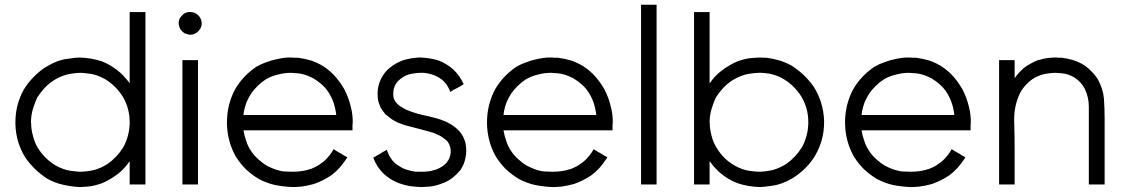

<svg xmlns="http://www.w3.org/2000/svg" viewBox="-20 -757 4664 796"><path d="M517.6 -411.1Q517.6 -442.4 517.6 -473.6Q517.6 -504.9 517.6 -536.1Q517.6 -561.5 517.6 -586.9Q517.6 -612.3 517.6 -636.7Q517.6 -654.3 517.6 -671.9Q517.6 -689.5 517.6 -707Q519.5 -707 521.5 -707Q523.4 -707 525.4 -707Q527.3 -707 529.3 -707Q530.3 -707 532.2 -707Q536.1 -707 540 -707Q543.9 -707 547.9 -707Q551.8 -707 555.7 -707Q559.6 -707 563.5 -707Q568.4 -707 573.2 -707Q578.1 -707 583 -707Q583 -706.1 583 -704.1Q583 -702.1 583 -700.2Q583 -620.1 583 -541Q583 -460.9 583 -381.8Q583 -327.1 583 -272.5Q583 -217.8 583 -163.1Q583 -121.1 583 -78.1Q583 -35.2 583 7.8Q581.1 7.8 579.1 7.8Q577.1 7.8 575.2 7.8Q569.3 7.8 563.5 7.8Q558.6 7.8 552.7 7.8Q548.8 7.8 544.9 7.8Q541 7.8 537.1 7.8Q532.2 7.8 527.3 7.8Q522.5 7.8 517.6 7.8Q517.6 5.9 517.6 3.9Q517.6 2 517.6 0Q517.6 -13.7 517.6 -26.4Q517.6 -40 517.6 -52.7Q517.6 -61.5 517.6 -71.3Q517.6 -80.1 517.6 -88.9Q507.8 -74.2 496.1 -61.5Q484.4 -48.8 471.7 -38.1Q455.1 -25.4 438.5 -15.6Q420.9 -4.9 402.3 2.9Q365.2 15.6 341.8 16.6Q317.4 18.6 310.5 18.6Q274.4 16.6 241.2 8.8Q209 2 176.8 -15.6Q149.4 -33.2 127 -54.7Q104.5 -76.2 85.9 -102.5Q45.9 -166 43.9 -242.2Q43.9 -246.1 43.9 -251Q43.9 -322.3 78.1 -384.8Q96.7 -415 120.1 -438.5Q143.6 -462.9 173.8 -481.4Q217.8 -507.8 256.8 -512.7Q295.9 -518.6 310.5 -518.6Q335 -517.6 358.4 -513.7Q380.9 -509.8 404.3 -502Q425.8 -493.2 444.3 -481.4Q462.9 -469.7 480.5 -454.1Q490.2 -445.3 498 -435.5Q506.8 -426.8 514.6 -416Q515.6 -415 515.6 -414.1Q516.6 -412.1 517.6 -411.1ZM108.4 -250Q108.4 -246.1 109.4 -242.2Q109.4 -238.3 109.4 -234.4Q111.3 -210.9 118.2 -188.5Q124 -166 135.7 -145.5Q150.4 -122.1 168.9 -103.5Q187.5 -85 210 -71.3Q244.1 -52.7 273.4 -48.8Q302.7 -44.9 313.5 -44.9Q343.8 -45.9 372.1 -52.7Q399.4 -60.5 425.8 -77.1Q445.3 -90.8 461.9 -108.4Q478.5 -126 491.2 -146.5Q517.6 -195.3 517.6 -251Q517.6 -306.6 490.2 -354.5Q475.6 -377.9 457 -396.5Q438.5 -415 416 -428.7Q382.8 -447.3 353.5 -451.2Q324.2 -455.1 313.5 -455.1Q282.2 -454.1 254.9 -447.3Q227.5 -439.5 201.2 -422.9Q180.7 -409.2 164.1 -391.6Q148.4 -374 134.8 -353.5Q126 -335.9 117.2 -307.6Q108.4 -279.3 108.4 -250Z M768.6 -613.3Q767.6 -613.3 766.6 -613.3Q764.6 -613.3 763.7 -613.3Q758.8 -614.3 753.9 -616.2Q750 -617.2 745.1 -619.1Q740.2 -623 736.3 -626Q732.4 -629.9 728.5 -634.8Q721.7 -646.5 720.7 -660.2Q720.7 -673.8 727.5 -684.6Q731.4 -689.5 735.4 -693.4Q739.3 -698.2 744.1 -701.2Q753.9 -706.1 761.7 -707Q770.5 -707 768.6 -707Q774.4 -707 780.3 -706.1Q786.1 -704.1 792 -701.2Q796.9 -698.2 800.8 -694.3Q805.7 -690.4 808.6 -685.5Q814.5 -676.8 815.4 -667Q816.4 -664.1 816.4 -660.2Q816.4 -654.3 814.5 -647.5Q813.5 -644.5 812.5 -642.6Q811.5 -639.6 809.6 -636.7Q807.6 -633.8 805.7 -631.8Q803.7 -628.9 801.8 -627Q801.8 -627 801.8 -627Q801.8 -627 801.8 -627Q798.8 -624 795.9 -622.1Q793.9 -620.1 791 -619.1Q788.1 -617.2 785.2 -616.2Q782.2 -615.2 779.3 -614.3Q774.4 -613.3 771.5 -613.3Q768.6 -613.3 768.6 -613.3ZM736.3 0Q736.3 -17.6 736.3 -36.1Q736.3 -53.7 736.3 -71.3Q736.3 -110.4 736.3 -149.4Q736.3 -188.5 736.3 -227.5Q736.3 -266.6 736.3 -305.7Q736.3 -344.7 736.3 -383.8Q736.3 -414.1 736.3 -445.3Q736.3 -476.6 736.3 -507.8Q738.3 -507.8 740.2 -507.8Q742.2 -507.8 743.2 -507.8Q749 -507.8 754.9 -507.8Q760.7 -507.8 766.6 -507.8Q770.5 -507.8 774.4 -507.8Q778.3 -507.8 782.2 -507.8Q787.1 -507.8 792 -507.8Q795.9 -507.8 800.8 -507.8Q800.8 -505.9 800.8 -503.9Q800.8 -502 800.8 -500Q800.8 -443.4 800.8 -386.7Q800.8 -329.1 800.8 -272.5Q800.8 -233.4 800.8 -194.3Q800.8 -155.3 800.8 -116.2Q800.8 -85.9 800.8 -54.7Q800.8 -23.4 800.8 7.8Q798.8 7.8 796.9 7.8Q795.9 7.8 793.9 7.8Q788.1 7.8 782.2 7.8Q776.4 7.8 770.5 7.8Q766.6 7.8 762.7 7.8Q758.8 7.8 754.9 7.8Q750 7.8 746.1 7.8Q741.2 7.8 736.3 7.8Q736.3 5.9 736.3 3.9Q736.3 2 736.3 0Z M989.3 -216.8Q993.2 -193.4 1001 -171.9Q1007.8 -150.4 1021.5 -129.9Q1034.2 -111.3 1050.8 -96.7Q1066.4 -82 1085.9 -70.3Q1129.9 -46.9 1164.1 -45.9Q1199.2 -44.9 1192.4 -44.9Q1212.9 -44.9 1232.4 -47.9Q1252 -50.8 1271.5 -57.6Q1285.2 -63.5 1297.9 -70.3Q1309.6 -78.1 1321.3 -86.9Q1335 -98.6 1344.7 -111.3Q1354.5 -123 1363.3 -138.7Q1364.3 -137.7 1366.2 -136.7Q1368.2 -135.7 1369.1 -134.8Q1375 -130.9 1379.9 -127.9Q1385.7 -125 1390.6 -122.1Q1394.5 -120.1 1397.5 -118.2Q1401.4 -115.2 1404.3 -113.3Q1408.2 -111.3 1412.1 -109.4Q1416 -106.4 1419.9 -104.5Q1418.9 -102.5 1418 -101.6Q1417 -99.6 1416 -98.6Q1402.3 -78.1 1387.7 -61.5Q1373 -44.9 1353.5 -30.3Q1335.9 -18.6 1318.4 -9.8Q1300.8 -1 1281.2 5.9Q1252 13.7 1229.5 16.6Q1207 18.6 1191.4 18.6Q1153.3 16.6 1119.1 9.8Q1085 2 1051.8 -15.6Q1023.4 -33.2 1000 -54.7Q977.5 -77.1 959 -105.5Q921.9 -169.9 920.9 -246.1Q920.9 -248 920.9 -249Q920.9 -324.2 955.1 -387.7Q971.7 -416 994.1 -439.5Q1015.6 -461.9 1043 -480.5Q1063.5 -492.2 1084 -499Q1104.5 -506.8 1123 -510.7Q1157.2 -518.6 1177.7 -518.6Q1198.2 -518.6 1187.5 -518.6Q1194.3 -518.6 1202.1 -517.6Q1209 -517.6 1215.8 -517.6Q1244.1 -513.7 1270.5 -505.9Q1295.9 -497.1 1320.3 -482.4Q1348.6 -463.9 1370.1 -439.5Q1391.6 -415 1408.2 -385.7Q1425.8 -351.6 1434.6 -313.5Q1442.4 -283.2 1442.4 -252Q1442.4 -244.1 1441.4 -237.3Q1441.4 -234.4 1441.4 -232.4Q1441.4 -230.5 1441.4 -228.5Q1441.4 -225.6 1441.4 -222.7Q1441.4 -219.7 1441.4 -216.8Q1439.5 -216.8 1437.5 -216.8Q1435.5 -216.8 1433.6 -216.8Q1378.9 -216.8 1324.2 -216.8Q1269.5 -216.8 1214.8 -216.8Q1178.7 -216.8 1142.6 -216.8Q1106.4 -216.8 1070.3 -216.8Q1060.5 -216.8 1049.8 -216.8Q1039.1 -216.8 1028.3 -216.8Q1018.6 -216.8 1008.8 -216.8Q999 -216.8 989.3 -216.8ZM989.3 -280.3Q1011.7 -280.3 1034.2 -280.3Q1056.6 -280.3 1078.1 -280.3Q1112.3 -280.3 1145.5 -280.3Q1179.7 -280.3 1212.9 -280.3Q1253.9 -280.3 1293.9 -280.3Q1334 -280.3 1374 -280.3Q1371.1 -306.6 1363.3 -330.1Q1355.5 -353.5 1340.8 -376Q1329.1 -393.6 1313.5 -407.2Q1297.9 -420.9 1280.3 -431.6Q1243.2 -451.2 1213.9 -453.1Q1184.6 -455.1 1187.5 -455.1Q1159.2 -455.1 1133.8 -448.2Q1107.4 -442.4 1083 -428.7Q1064.5 -417 1048.8 -401.4Q1033.2 -386.7 1020.5 -368.2Q1009.8 -350.6 1002 -333Q995.1 -314.5 991.2 -294.9Q990.2 -291 990.2 -287.1Q989.3 -284.2 989.3 -280.3Z M1722.7 -518.6Q1743.2 -517.6 1762.7 -514.6Q1782.2 -511.7 1801.8 -504.9Q1818.4 -498 1832 -489.3Q1846.7 -480.5 1859.4 -468.8Q1874 -455.1 1883.8 -440.4Q1894.5 -425.8 1902.3 -408.2Q1900.4 -407.2 1899.4 -406.2Q1897.5 -405.3 1896.5 -404.3Q1891.6 -401.4 1886.7 -398.4Q1880.9 -395.5 1876 -392.6Q1873 -390.6 1869.1 -388.7Q1866.2 -386.7 1862.3 -385.7Q1858.4 -382.8 1854.5 -380.9Q1850.6 -378.9 1846.7 -376Q1846.7 -376 1846.7 -376Q1845.7 -378.9 1843.8 -383.8Q1837.9 -396.5 1831.1 -407.2Q1823.2 -417 1813.5 -425.8Q1804.7 -432.6 1795.9 -437.5Q1787.1 -442.4 1777.3 -446.3Q1752.9 -454.1 1734.4 -455.1Q1715.8 -455.1 1722.7 -455.1Q1707 -455.1 1692.4 -452.1Q1677.7 -450.2 1663.1 -444.3Q1652.3 -438.5 1642.6 -431.6Q1632.8 -424.8 1625 -415Q1617.2 -404.3 1613.3 -391.6Q1610.4 -378.9 1610.4 -369.1Q1610.4 -367.2 1610.4 -365.2Q1610.4 -363.3 1610.4 -361.3Q1611.3 -352.5 1614.3 -344.7Q1618.2 -336.9 1623 -331.1Q1631.8 -320.3 1642.6 -314.5Q1653.3 -307.6 1665 -301.8Q1695.3 -289.1 1728.5 -281.2Q1760.7 -274.4 1793 -265.6Q1801.8 -262.7 1810.5 -259.8Q1819.3 -256.8 1828.1 -252.9Q1849.6 -243.2 1869.1 -227.5Q1888.7 -211.9 1900.4 -189.5Q1903.3 -182.6 1906.2 -175.8Q1908.2 -168.9 1910.2 -162.1Q1913.1 -146.5 1913.1 -131.8Q1913.1 -118.2 1910.2 -104.5Q1905.3 -76.2 1888.7 -51.8Q1875 -35.2 1859.4 -22.5Q1843.8 -9.8 1824.2 -1Q1791 13.7 1760.7 16.6Q1730.5 18.6 1726.6 18.6Q1703.1 17.6 1679.7 14.6Q1657.2 10.7 1634.8 2.9Q1617.2 -3.9 1602.5 -12.7Q1586.9 -22.5 1573.2 -34.2Q1557.6 -48.8 1545.9 -66.4Q1535.2 -83 1527.3 -103.5Q1528.3 -104.5 1530.3 -104.5Q1531.2 -105.5 1533.2 -106.4Q1538.1 -109.4 1543 -112.3Q1548.8 -115.2 1553.7 -118.2Q1556.6 -120.1 1560.5 -122.1Q1563.5 -125 1567.4 -127Q1571.3 -128.9 1575.2 -130.9Q1579.1 -133.8 1583 -135.7Q1584 -135.7 1584 -135.7Q1585 -132.8 1586.9 -127Q1591.8 -114.3 1598.6 -103.5Q1605.5 -91.8 1616.2 -82Q1626 -73.2 1636.7 -67.4Q1646.5 -60.5 1659.2 -55.7Q1670.9 -51.8 1682.6 -48.8Q1695.3 -45.9 1707 -44.9Q1710 -44.9 1711.9 -44.9Q1713.9 -44.9 1716.8 -44.9Q1717.8 -44.9 1721.7 -44.9Q1725.6 -44.9 1726.6 -44.9Q1743.2 -44.9 1758.8 -46.9Q1774.4 -49.8 1790 -54.7Q1801.8 -59.6 1812.5 -66.4Q1822.3 -72.3 1831.1 -82Q1846.7 -100.6 1848.6 -126Q1849.6 -151.4 1835 -170.9Q1827.1 -178.7 1818.4 -184.6Q1809.6 -191.4 1799.8 -196.3Q1783.2 -204.1 1771.5 -208Q1759.8 -211.9 1747.1 -214.8Q1726.6 -219.7 1706.1 -225.6Q1685.5 -230.5 1665 -236.3Q1656.2 -239.3 1646.5 -242.2Q1637.7 -245.1 1628.9 -249Q1604.5 -260.7 1591.8 -272.5Q1579.1 -283.2 1578.1 -283.2Q1572.3 -290 1567.4 -296.9Q1562.5 -303.7 1557.6 -311.5Q1554.7 -318.4 1552.7 -325.2Q1549.8 -331.1 1547.9 -338.9Q1543 -368.2 1547.9 -395.5Q1553.7 -423.8 1570.3 -448.2Q1581.1 -463.9 1595.7 -475.6Q1609.4 -487.3 1626 -496.1Q1644.5 -505.9 1664.1 -510.7Q1683.6 -515.6 1705.1 -517.6Q1708 -517.6 1714.8 -518.6Q1722.7 -518.6 1722.7 -518.6Z M2067.4 -216.8Q2071.3 -193.4 2079.1 -171.9Q2085.9 -150.4 2099.6 -129.9Q2112.3 -111.3 2128.9 -96.7Q2144.5 -82 2164.1 -70.3Q2208 -46.9 2242.2 -45.9Q2277.3 -44.9 2270.5 -44.9Q2291 -44.9 2310.5 -47.9Q2330.1 -50.8 2349.6 -57.6Q2363.3 -63.5 2376 -70.3Q2387.7 -78.1 2399.4 -86.9Q2413.1 -98.6 2422.9 -111.3Q2432.6 -123 2441.4 -138.7Q2442.4 -137.7 2444.3 -136.7Q2446.3 -135.7 2447.3 -134.8Q2453.1 -130.9 2458 -127.9Q2463.9 -125 2468.8 -122.1Q2472.7 -120.1 2475.6 -118.2Q2479.5 -115.2 2482.4 -113.3Q2486.3 -111.3 2490.2 -109.4Q2494.1 -106.4 2498 -104.5Q2497.1 -102.5 2496.1 -101.6Q2495.1 -99.6 2494.1 -98.6Q2480.5 -78.1 2465.8 -61.5Q2451.2 -44.9 2431.6 -30.3Q2414.1 -18.6 2396.5 -9.8Q2378.9 -1 2359.4 5.9Q2330.1 13.7 2307.6 16.6Q2285.2 18.6 2269.5 18.6Q2231.4 16.6 2197.3 9.8Q2163.1 2 2129.9 -15.6Q2101.6 -33.2 2078.1 -54.7Q2055.7 -77.1 2037.1 -105.5Q2000 -169.9 1999 -246.1Q1999 -248 1999 -249Q1999 -324.2 2033.2 -387.7Q2049.8 -416 2072.3 -439.5Q2093.8 -461.9 2121.1 -480.5Q2141.6 -492.2 2162.1 -499Q2182.6 -506.8 2201.2 -510.7Q2235.4 -518.6 2255.9 -518.6Q2276.4 -518.6 2265.6 -518.6Q2272.5 -518.6 2280.3 -517.6Q2287.1 -517.6 2293.9 -517.6Q2322.3 -513.7 2348.6 -505.9Q2374 -497.1 2398.4 -482.4Q2426.8 -463.9 2448.2 -439.5Q2469.7 -415 2486.3 -385.7Q2503.9 -351.6 2512.7 -313.5Q2520.5 -283.2 2520.5 -252Q2520.5 -244.1 2519.5 -237.3Q2519.5 -234.4 2519.5 -232.4Q2519.5 -230.5 2519.5 -228.5Q2519.5 -225.6 2519.5 -222.7Q2519.5 -219.7 2519.5 -216.8Q2517.6 -216.8 2515.6 -216.8Q2513.7 -216.8 2511.7 -216.8Q2457 -216.8 2402.3 -216.8Q2347.7 -216.8 2293 -216.8Q2256.8 -216.8 2220.7 -216.8Q2184.6 -216.8 2148.4 -216.8Q2138.7 -216.8 2127.9 -216.8Q2117.2 -216.8 2106.4 -216.8Q2096.7 -216.8 2086.9 -216.8Q2077.1 -216.8 2067.4 -216.8ZM2067.4 -280.3Q2089.8 -280.3 2112.3 -280.3Q2134.8 -280.3 2156.2 -280.3Q2190.4 -280.3 2223.6 -280.3Q2257.8 -280.3 2291 -280.3Q2332 -280.3 2372.1 -280.3Q2412.1 -280.3 2452.1 -280.3Q2449.2 -306.6 2441.4 -330.1Q2433.6 -353.5 2418.9 -376Q2407.2 -393.6 2391.6 -407.2Q2376 -420.9 2358.4 -431.6Q2321.3 -451.2 2292 -453.1Q2262.7 -455.1 2265.6 -455.1Q2237.3 -455.1 2211.9 -448.2Q2185.5 -442.4 2161.1 -428.7Q2142.6 -417 2127 -401.4Q2111.3 -386.7 2098.6 -368.2Q2087.9 -350.6 2080.1 -333Q2073.2 -314.5 2069.3 -294.9Q2068.4 -291 2068.4 -287.1Q2067.4 -284.2 2067.4 -280.3Z M2637.7 0Q2637.7 -26.4 2637.7 -51.8Q2637.7 -78.1 2637.7 -104.5Q2637.7 -161.1 2637.7 -217.8Q2637.7 -275.4 2637.7 -332Q2637.7 -388.7 2637.7 -446.3Q2637.7 -502.9 2637.7 -559.6Q2637.7 -604.5 2637.7 -648.4Q2637.7 -693.4 2637.7 -737.3Q2639.6 -737.3 2641.6 -737.3Q2643.6 -737.3 2645.5 -737.3Q2650.4 -737.3 2656.2 -737.3Q2662.1 -737.3 2668 -737.3Q2671.9 -737.3 2675.8 -737.3Q2679.7 -737.3 2683.6 -737.3Q2688.5 -737.3 2693.4 -737.3Q2698.2 -737.3 2702.1 -737.3Q2702.1 -735.4 2702.1 -733.4Q2702.1 -731.4 2702.1 -730.5Q2702.1 -647.5 2702.1 -564.5Q2702.1 -481.4 2702.1 -398.4Q2702.1 -340.8 2702.1 -284.2Q2702.1 -227.5 2702.1 -169.9Q2702.1 -126 2702.1 -81.1Q2702.1 -37.1 2702.1 7.8Q2700.2 7.8 2699.2 7.8Q2697.3 7.8 2695.3 7.8Q2689.5 7.8 2683.6 7.8Q2677.7 7.8 2671.9 7.8Q2668 7.8 2664.1 7.8Q2660.2 7.8 2656.2 7.8Q2652.3 7.8 2647.5 7.8Q2642.6 7.8 2637.7 7.8Q2637.7 5.9 2637.7 3.9Q2637.7 2 2637.7 0Z M2921.9 -411.1Q2931.6 -425.8 2943.4 -438.5Q2955.1 -451.2 2968.8 -461.9Q2984.4 -474.6 3002 -484.4Q3018.6 -495.1 3038.1 -502.9Q3074.2 -515.6 3098.6 -516.6Q3122.1 -518.6 3129.9 -518.6Q3136.7 -518.6 3144.5 -517.6Q3151.4 -517.6 3158.2 -517.6Q3186.5 -513.7 3212.9 -505.9Q3238.3 -498 3262.7 -484.4Q3290 -466.8 3312.5 -445.3Q3335 -423.8 3353.5 -397.5Q3393.6 -334 3396.5 -257.8Q3396.5 -253.9 3396.5 -249Q3396.5 -177.7 3361.3 -115.2Q3343.8 -85 3320.3 -61.5Q3295.9 -37.1 3266.6 -18.6Q3221.7 7.8 3183.6 12.7Q3144.5 18.6 3129.9 18.6Q3105.5 17.6 3082 13.7Q3058.6 9.8 3036.1 2Q3014.6 -6.8 2995.1 -18.6Q2976.6 -30.3 2959 -45.9Q2949.2 -55.7 2939.5 -66.4Q2930.7 -77.1 2921.9 -88.9Q2921.9 -82 2921.9 -74.2Q2921.9 -67.4 2921.9 -59.6Q2921.9 -50.8 2921.9 -42Q2921.9 -32.2 2921.9 -23.4Q2921.9 -15.6 2921.9 -7.8Q2921.9 0 2921.9 7.8Q2919.9 7.8 2918.9 7.8Q2917 7.8 2915 7.8Q2909.2 7.8 2903.3 7.8Q2897.5 7.8 2891.6 7.8Q2887.7 7.8 2883.8 7.8Q2879.9 7.8 2876 7.8Q2872.1 7.8 2867.2 7.8Q2862.3 7.8 2857.4 7.8Q2857.4 5.9 2857.4 3.9Q2857.4 2 2857.4 0Q2857.4 -80.1 2857.4 -159.2Q2857.4 -238.3 2857.4 -318.4Q2857.4 -373 2857.4 -427.7Q2857.4 -482.4 2857.4 -537.1Q2857.4 -579.1 2857.4 -622.1Q2857.4 -665 2857.4 -707Q2859.4 -707 2861.3 -707Q2863.3 -707 2865.2 -707Q2870.1 -707 2876 -707Q2881.8 -707 2887.7 -707Q2891.6 -707 2895.5 -707Q2899.4 -707 2903.3 -707Q2908.2 -707 2913.1 -707Q2918 -707 2921.9 -707Q2921.9 -706.1 2921.9 -704.1Q2921.9 -702.1 2921.9 -700.2Q2921.9 -664.1 2921.9 -627.9Q2921.9 -591.8 2921.9 -556.6Q2921.9 -531.2 2921.9 -506.8Q2921.9 -482.4 2921.9 -458Q2921.9 -449.2 2921.9 -441.4Q2921.9 -433.6 2921.9 -424.8Q2921.9 -421.9 2921.9 -418Q2921.9 -415 2921.9 -411.1ZM2921.9 -250Q2922.9 -246.1 2922.9 -242.2Q2922.9 -238.3 2922.9 -234.4Q2924.8 -210.9 2931.6 -188.5Q2937.5 -166 2950.2 -145.5Q2963.9 -122.1 2982.4 -103.5Q3001 -85 3024.4 -71.3Q3057.6 -52.7 3086.9 -48.8Q3116.2 -44.9 3127 -44.9Q3157.2 -45.9 3185.5 -52.7Q3212.9 -60.5 3239.3 -77.1Q3258.8 -90.8 3275.4 -108.4Q3292 -126 3304.7 -146.5Q3331.1 -195.3 3331.1 -251Q3331.1 -306.6 3303.7 -354.5Q3289.1 -377.9 3270.5 -396.5Q3252.9 -415 3229.5 -428.7Q3214.8 -437.5 3199.2 -443.4Q3183.6 -449.2 3167 -452.1Q3163.1 -452.1 3158.2 -453.1Q3152.3 -454.1 3149.4 -454.1Q3143.6 -455.1 3135.7 -455.1Q3127.9 -455.1 3127 -455.1Q3095.7 -454.1 3068.4 -447.3Q3041 -439.5 3014.6 -422.9Q2994.1 -409.2 2977.5 -391.6Q2961.9 -374 2948.2 -353.5Q2939.5 -335.9 2930.7 -307.6Q2921.9 -279.3 2921.9 -250Z M3551.8 -216.8Q3555.7 -193.4 3563.5 -171.9Q3570.3 -150.4 3584 -129.9Q3596.7 -111.3 3613.3 -96.7Q3628.9 -82 3648.4 -70.3Q3692.4 -46.9 3726.6 -45.9Q3761.7 -44.9 3754.9 -44.9Q3775.4 -44.9 3794.9 -47.9Q3814.5 -50.8 3834 -57.6Q3847.7 -63.5 3860.4 -70.3Q3872.1 -78.1 3883.8 -86.9Q3897.5 -98.6 3907.2 -111.3Q3917 -123 3925.8 -138.7Q3926.8 -137.7 3928.7 -136.7Q3930.7 -135.7 3931.6 -134.8Q3937.5 -130.9 3942.4 -127.9Q3948.2 -125 3953.1 -122.1Q3957 -120.1 3960 -118.2Q3963.9 -115.2 3966.8 -113.3Q3970.7 -111.3 3974.6 -109.4Q3978.5 -106.4 3982.4 -104.5Q3981.4 -102.5 3980.5 -101.6Q3979.5 -99.6 3978.5 -98.6Q3964.8 -78.1 3950.2 -61.5Q3935.5 -44.9 3916 -30.3Q3898.4 -18.6 3880.9 -9.8Q3863.3 -1 3843.8 5.9Q3814.5 13.7 3792 16.6Q3769.5 18.6 3753.9 18.6Q3715.8 16.6 3681.6 9.8Q3647.5 2 3614.3 -15.6Q3585.9 -33.2 3562.5 -54.7Q3540 -77.1 3521.5 -105.5Q3484.4 -169.9 3483.4 -246.1Q3483.4 -248 3483.4 -249Q3483.4 -324.2 3517.6 -387.7Q3534.2 -416 3556.6 -439.5Q3578.1 -461.9 3605.5 -480.5Q3626 -492.2 3646.5 -499Q3667 -506.8 3685.5 -510.7Q3719.7 -518.6 3740.2 -518.6Q3760.7 -518.6 3750 -518.6Q3756.8 -518.6 3764.6 -517.6Q3771.5 -517.6 3778.3 -517.6Q3806.6 -513.7 3833 -505.9Q3858.4 -497.1 3882.8 -482.4Q3911.1 -463.9 3932.6 -439.5Q3954.1 -415 3970.7 -385.7Q3988.3 -351.6 3997.1 -313.5Q4004.9 -283.2 4004.9 -252Q4004.9 -244.1 4003.9 -237.3Q4003.9 -234.4 4003.9 -232.4Q4003.9 -230.5 4003.9 -228.5Q4003.9 -225.6 4003.9 -222.7Q4003.9 -219.7 4003.9 -216.8Q4002 -216.8 4000 -216.8Q3998 -216.8 3996.1 -216.8Q3941.4 -216.8 3886.7 -216.8Q3832 -216.8 3777.3 -216.8Q3741.2 -216.8 3705.1 -216.8Q3668.9 -216.8 3632.8 -216.8Q3623 -216.8 3612.3 -216.8Q3601.6 -216.8 3590.8 -216.8Q3581.1 -216.8 3571.3 -216.8Q3561.5 -216.8 3551.8 -216.8ZM3551.8 -280.3Q3574.2 -280.3 3596.7 -280.3Q3619.1 -280.3 3640.6 -280.3Q3674.8 -280.3 3708 -280.3Q3742.2 -280.3 3775.4 -280.3Q3816.4 -280.3 3856.4 -280.3Q3896.5 -280.3 3936.5 -280.3Q3933.6 -306.6 3925.8 -330.1Q3918 -353.5 3903.3 -376Q3891.6 -393.6 3876 -407.2Q3860.4 -420.9 3842.8 -431.6Q3805.7 -451.2 3776.4 -453.1Q3747.1 -455.1 3750 -455.1Q3721.7 -455.1 3696.3 -448.2Q3669.9 -442.4 3645.5 -428.7Q3627 -417 3611.3 -401.4Q3595.7 -386.7 3583 -368.2Q3572.3 -350.6 3564.5 -333Q3557.6 -314.5 3553.7 -294.9Q3552.7 -291 3552.7 -287.1Q3551.8 -284.2 3551.8 -280.3Z M4186.5 -432.6Q4194.3 -444.3 4203.1 -454.1Q4212.9 -463.9 4222.7 -473.6Q4236.3 -484.4 4251 -492.2Q4265.6 -501 4281.2 -506.8Q4294.9 -510.7 4307.6 -513.7Q4321.3 -516.6 4335 -517.6Q4337.9 -517.6 4339.8 -517.6Q4342.8 -518.6 4345.7 -518.6Q4346.7 -518.6 4350.6 -518.6Q4355.5 -518.6 4358.4 -518.6Q4364.3 -518.6 4371.1 -517.6Q4377 -517.6 4382.8 -517.6Q4405.3 -514.6 4425.8 -508.8Q4446.3 -502.9 4465.8 -492.2Q4486.3 -480.5 4502 -463.9Q4518.6 -448.2 4531.2 -428.7Q4552.7 -389.6 4556.6 -349.6Q4559.6 -308.6 4559.6 -265.6Q4559.6 -239.3 4559.6 -212.9Q4559.6 -186.5 4559.6 -161.1Q4559.6 -135.7 4559.6 -111.3Q4559.6 -86.9 4559.6 -61.5Q4559.6 -44.9 4559.6 -27.3Q4559.6 -9.8 4559.6 7.8Q4557.6 7.8 4556.6 7.8Q4554.7 7.8 4552.7 7.8Q4546.9 7.8 4541 7.8Q4535.2 7.8 4529.3 7.8Q4525.4 7.8 4521.5 7.8Q4517.6 7.8 4513.7 7.8Q4508.8 7.8 4503.9 7.8Q4499 7.8 4494.1 7.8Q4494.1 5.9 4494.1 3.9Q4494.1 2 4494.1 0Q4494.1 -35.2 4494.1 -70.3Q4494.1 -106.4 4494.1 -141.6Q4494.1 -166 4494.1 -189.5Q4494.1 -213.9 4494.1 -238.3Q4494.1 -276.4 4494.1 -314.5Q4494.1 -353.5 4477.5 -388.7Q4469.7 -403.3 4459 -415Q4448.2 -426.8 4434.6 -435.5Q4408.2 -451.2 4381.8 -453.1Q4356.4 -455.1 4354.5 -455.1Q4331.1 -454.1 4310.5 -450.2Q4290 -445.3 4269.5 -434.6Q4251 -423.8 4236.3 -408.2Q4221.7 -393.6 4210.9 -375Q4183.6 -321.3 4184.6 -257.8Q4186.5 -194.3 4186.5 -136.7Q4186.5 -115.2 4186.5 -94.7Q4186.5 -73.2 4186.5 -52.7Q4186.5 -37.1 4186.5 -22.5Q4186.5 -7.8 4186.5 7.8Q4184.6 7.8 4183.6 7.8Q4181.6 7.8 4179.7 7.8Q4173.8 7.8 4168 7.8Q4162.1 7.8 4156.2 7.8Q4152.3 7.8 4148.4 7.8Q4144.5 7.8 4140.6 7.8Q4136.7 7.8 4131.8 7.8Q4127 7.8 4122.1 7.8Q4122.1 5.9 4122.1 3.9Q4122.1 2 4122.1 0Q4122.1 -56.6 4122.1 -113.3Q4122.1 -170.9 4122.1 -227.5Q4122.1 -266.6 4122.1 -305.7Q4122.1 -344.7 4122.1 -383.8Q4122.1 -414.1 4122.1 -445.3Q4122.1 -476.6 4122.1 -507.8Q4124 -507.8 4126 -507.8Q4127.9 -507.8 4129.9 -507.8Q4134.8 -507.8 4140.6 -507.8Q4146.5 -507.8 4152.3 -507.8Q4156.2 -507.8 4160.2 -507.8Q4164.1 -507.8 4168 -507.8Q4172.9 -507.8 4177.7 -507.8Q4182.6 -507.8 4186.5 -507.8Q4186.5 -505.9 4186.5 -503.9Q4186.5 -502 4186.5 -500Q4186.5 -489.3 4186.5 -478.5Q4186.5 -467.8 4186.5 -457Q4186.5 -452.1 4186.5 -447.3Q4186.5 -442.4 4186.5 -437.5Q4186.5 -435.5 4186.5 -434.6Q4186.5 -433.6 4186.5 -432.6Z"/></svg>

Font: LeFont
Style: Light
Weight: 300
Designer: Leryon MEDIA
Version: Version 1.0